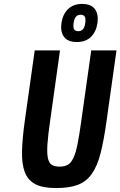

<svg xmlns="http://www.w3.org/2000/svg" viewBox="-20 -943 610 973"><path d="M156 -687.7 105.7 -331.1Q93.1 -240.9 91.6 -176.3Q90 -111.7 105.9 -70.3Q121.9 -28.9 159.6 -9.4Q197.4 10 264.3 10Q331.7 10 374.6 -6.4Q417.6 -22.7 445.2 -61.8Q472.9 -100.9 489.4 -165.2Q505.9 -229.6 519.4 -325.9L570.4 -687.7H442.3L391.3 -325.9Q381.6 -254.7 372.5 -210.4Q363.4 -166.1 351.4 -141.3Q339.3 -116.4 322.7 -107.5Q306.1 -98.6 281.7 -98.6Q256.6 -98.6 242.2 -107.6Q227.9 -116.7 222.6 -142.3Q217.3 -167.9 220.5 -213.4Q223.7 -258.9 234.1 -331L284.1 -687.7ZM369.3 -730Q414.3 -730 440.9 -756Q467.4 -782 473.9 -826.2Q480.3 -870.4 461.1 -896.8Q441.9 -923.1 396.1 -923.1Q351.7 -923.1 324.8 -896.8Q297.9 -870.4 291.4 -826.2Q285 -782 304.6 -756Q324.1 -730 369.3 -730ZM376.4 -784.9Q361.6 -784.9 355.7 -794.5Q349.9 -804.1 353.1 -826.6Q356.4 -849 365.1 -858.6Q373.9 -868.3 388.7 -868.3Q403.6 -868.3 409.5 -858.6Q415.4 -849 412.1 -826.6Q408.9 -804.1 400.1 -794.5Q391.3 -784.9 376.4 -784.9Z"/></svg>

Font: Secuela ExtLt
Style: Italic
Weight: 200
Italic angle: -8°
Designer: Fernando Haro
Foundry: deFharo
Version: Version 1.704